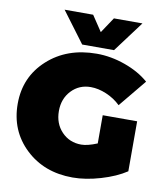

<svg xmlns="http://www.w3.org/2000/svg" viewBox="-99 -1003 935 1093"><g transform="rotate(10 369.0 -456.5)"><path d="M502 -745H318L185 -923H350L410 -833L470 -923H635ZM503 -206V-369H702V-80Q643 -41 556.5 -15.5Q470 10 395 10Q230 10 122.5 -92Q15 -194 15 -350Q15 -505 126.5 -606.5Q238 -708 410 -708Q492 -708 574.5 -678.5Q657 -649 713 -600L582 -441Q547 -475 500 -495Q453 -515 409 -515Q342 -515 297.5 -468Q253 -421 253 -350Q253 -277 298 -230Q343 -183 411 -183Q447 -183 503 -206Z"/></g></svg>

Font: MontserratBlack
Style: Regular
Weight: 900
Designer: Julieta Ulanovsky
Foundry: Julieta Ulanovsky
Version: Version 4.000